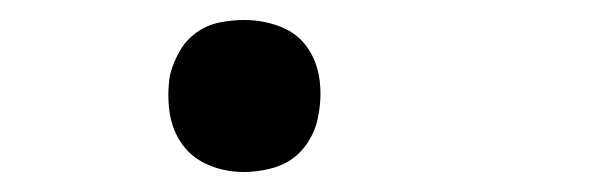

<svg xmlns="http://www.w3.org/2000/svg" viewBox="-20 -160 590 192"><path d="M224 12Q205 12 188.5 5Q172 -2 162 -16Q152 -30 149.5 -48.5Q147 -67 150 -85Q153 -97 159.5 -108.5Q166 -120 176.5 -127.5Q187 -135 199.5 -137.5Q212 -140 224 -140Q243 -140 260 -133.5Q277 -127 287 -113Q297 -99 299.5 -80.5Q302 -62 298 -43Q296 -31 289 -19.5Q282 -8 272 -1Q262 6 249 9Q236 12 224 12Z"/></svg>

Font: Lode Term
Style: Italic
Weight: 400
Italic angle: -11°
Monospace: yes
Designer: Belleve Invis
Foundry: Belleve Invis
Version: Version 29.2.0